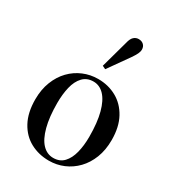

<svg xmlns="http://www.w3.org/2000/svg" viewBox="-182 -849 877 967"><g transform="rotate(30 256.5 -365.5)"><path d="M252 13Q193 13 144.5 -13Q96 -39 67.5 -91.5Q39 -144 39 -221Q39 -278 57 -324Q75 -370 106 -402Q137 -434 177.5 -451Q218 -468 263 -468Q322 -468 370 -441.5Q418 -415 446.5 -363Q475 -311 475 -235Q475 -177 457 -131Q439 -85 408 -53Q377 -21 337 -4Q297 13 252 13ZM264 -10Q302 -10 325 -34.5Q348 -59 358.5 -100.5Q369 -142 369 -193Q369 -276 354 -332Q339 -388 312 -416.5Q285 -445 249 -445Q211 -445 187.5 -420Q164 -395 154 -353Q144 -311 144 -260Q144 -179 159 -122.5Q174 -66 201 -38Q228 -10 264 -10ZM249 -537 293 -696Q299 -722 311 -733Q323 -744 339 -744Q357 -744 368 -733.5Q379 -723 379 -706Q379 -694 372.5 -680.5Q366 -667 353 -648L268 -528Z"/></g></svg>

Font: Source Serif 4 60pt SemiBold
Style: Regular
Weight: 600
Version: Version 4.004;hotconv 1.0.116;makeotfexe 2.5.65601